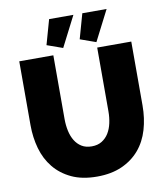

<svg xmlns="http://www.w3.org/2000/svg" viewBox="-98 -996 936 1082"><g transform="rotate(-10 370.5 -454.5)"><path d="M370 -167Q404 -167 428 -182Q452 -197 467 -221.5Q482 -246 489 -278Q496 -310 496 -345V-710H691V-345Q691 -271 672 -206.5Q653 -142 613 -95Q573 -48 512.5 -21Q452 6 370 6Q285 6 224.5 -22.5Q164 -51 125 -99Q86 -147 68 -210.5Q50 -274 50 -345V-710H245V-345Q245 -310 252 -277.5Q259 -245 274 -220.5Q289 -196 312.5 -181.5Q336 -167 370 -167ZM307 -741 217 -773 257 -915H396ZM497 -741 407 -773 447 -915H586Z"/></g></svg>

Font: Raleway
Style: Heavy
Weight: 900
Designer: Matt McInerney, Pablo Impallari, Rodrigo Fuenzalida
Foundry: Matt McInerney, Pablo Impallari, Rodrigo Fuenzalida
Version: Version 2.001; ttfautohint (v0.8) -G 200 -r 50